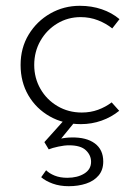

<svg xmlns="http://www.w3.org/2000/svg" viewBox="-20 -420 473 662"><path d="M391 -38Q364 -16 330 -4Q296 8 259 8Q199 8 152 -18.5Q105 -45 78 -91Q51 -137 51 -196Q51 -255 79 -301Q107 -347 153.5 -373.5Q200 -400 255 -400Q296 -400 331 -388Q366 -376 392 -354L367 -322Q346 -339 318 -350Q290 -361 258 -361Q214 -361 177.5 -339Q141 -317 119.5 -279.5Q98 -242 98 -196Q98 -151 119.5 -113.5Q141 -76 178.5 -54Q216 -32 262 -32Q292 -32 318 -41.5Q344 -51 365 -67ZM139 167Q150 178 168.5 185.5Q187 193 212 193Q247 193 270.5 178.5Q294 164 294 138Q294 115 276 98Q258 81 218 81Q202 81 181 85.5Q160 90 148 95L133 70L203 -8L239 -1L172 81L155 70Q166 63 187 58.5Q208 54 227 54Q278 53 307 74.5Q336 96 336 137Q336 166 320 185Q304 204 277 213Q250 222 217 222Q186 222 161.5 213Q137 204 122 191Z"/></svg>

Font: Josefin Sans Thin Light
Style: Regular
Weight: 300
Version: Version 2.000